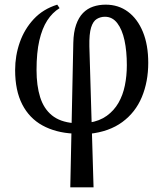

<svg xmlns="http://www.w3.org/2000/svg" viewBox="-20 -566 702 825"><path d="M282 239 295 -382Q296 -428 307 -459.5Q318 -491 336.5 -510Q355 -529 380 -537.5Q405 -546 434 -546Q489 -546 530 -515.5Q571 -485 594 -429Q617 -373 617 -296Q617 -215 589.5 -149Q562 -83 505.5 -41.5Q449 0 364 9L363 -39Q408 -46 439 -68.5Q470 -91 489 -124Q508 -157 516.5 -198.5Q525 -240 525 -286Q525 -346 515 -392.5Q505 -439 484 -466.5Q463 -494 431 -494Q412 -494 396 -484.5Q380 -475 371.5 -448Q363 -421 364 -367L382 239ZM295 8Q219 4 162.5 -27Q106 -58 75.5 -117.5Q45 -177 45 -265Q45 -327 65 -384Q85 -441 125 -484Q165 -527 226 -546L236 -531Q205 -512 183 -478Q161 -444 149 -392Q137 -340 137 -265Q137 -198 152.5 -148.5Q168 -99 203 -70.5Q238 -42 296 -37Z"/></svg>

Font: Noto Serif SemiCondensed
Style: Regular
Weight: 400
Width: 4
Designer: Monotype Design Team
Foundry: Monotype Imaging Inc.
Version: Version 2.013